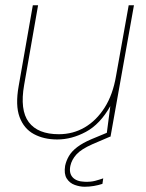

<svg xmlns="http://www.w3.org/2000/svg" viewBox="-20 -519 557 731"><path d="M198 12Q147 12 109 -8.5Q71 -29 54.5 -73.5Q38 -118 51 -191L105 -499H125L72 -196Q55 -100 89.5 -54Q124 -8 204 -8Q258 -8 302.5 -34Q347 -60 378.5 -109.5Q410 -159 422 -231L470 -499H490L401 0H385L400 -115Q361 -46 307 -17Q253 12 198 12ZM302 192Q284 192 264.5 185Q245 178 234 160.5Q223 143 228 112Q232 93 242.5 75Q253 57 274 41Q295 25 328 11L393 -16L402 0L332 30Q289 49 271 69Q253 89 248 112Q242 140 256.5 156Q271 172 302 173Q325 174 342 169.5Q359 165 373 160L370 181Q355 186 337.5 189Q320 192 302 192Z"/></svg>

Font: DM Sans 20pt Thin
Style: Italic
Weight: 250
Italic angle: -10°
Version: Version 4.004;gftools[0.9.30]